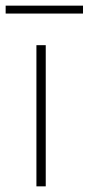

<svg xmlns="http://www.w3.org/2000/svg" viewBox="-70 -660 314 680"><path d="M59 -500V0H92V-500ZM-50 -612H224V-640H-50Z"/></svg>

Font: LT Wave Alt Thin
Style: Regular
Weight: 100
Designer: Daniel Lyons
Version: Version 2.5 (Glyphs App)